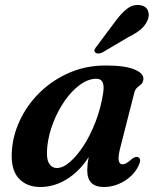

<svg xmlns="http://www.w3.org/2000/svg" viewBox="-20 -736 615 768"><path d="M461.5 -147Q451.5 -108 455 -93.2Q458.5 -78.5 470 -78.5Q483.5 -78.5 505 -98Q522 -112.5 533 -107Q548 -99.5 532.5 -69.5Q513 -32.5 474.8 -10.2Q436.5 12 395.5 12Q329 12 329 -54Q329 -65.5 330.2 -78.2Q331.5 -91 335 -108Q298 -50.5 247.2 -19.2Q196.5 12 142 12Q83.5 12 51.8 -26.2Q20 -64.5 28.5 -145Q35 -206.5 64.8 -265.2Q94.5 -324 144.2 -371Q194 -418 259.5 -446Q325 -474 402.5 -474Q480.5 -474 518.2 -458Q556 -442 553.5 -418.5Q552 -405.5 544.5 -399Q537 -392.5 529 -385.8Q521 -379 517.5 -366ZM169 -148.5Q164.5 -102 175.8 -83Q187 -64 207.5 -64Q232 -64 260.2 -88.5Q288.5 -113 315.5 -155Q342.5 -197 363 -250.8Q383.5 -304.5 392.5 -363.5Q402 -421 366 -421Q333 -421 300 -397Q267 -373 239.2 -333.2Q211.5 -293.5 192.8 -245.2Q174 -197 169 -148.5ZM440.5 -649.5Q464.5 -682.5 488 -700.8Q511.5 -719 539 -715.5Q563.5 -712.5 571.2 -694.5Q579 -676.5 571 -657Q562 -634.5 543 -618.5Q524 -602.5 492.5 -587L388.5 -525.5Q380 -522 372 -522Q364 -522 360.5 -527Q355.5 -532.5 359 -539.2Q362.5 -546 368.5 -553Z"/></svg>

Font: Fraunces 9pt S000 SemiBold
Style: Italic
Weight: 600
Italic angle: -16°
Version: Version 1.000; ttfautohint (v1.8.3)